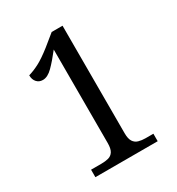

<svg xmlns="http://www.w3.org/2000/svg" viewBox="-172 -826 861 934"><g transform="rotate(-30 258.0 -359.0)"><path d="M90 0V-42H148Q170 -42 187.5 -46.5Q205 -51 215 -66.5Q225 -82 225 -114V-639Q190 -594 161.5 -565.5Q133 -537 106 -537Q85 -537 72 -551.5Q59 -566 59 -590Q87 -598 118 -614Q149 -630 195 -666L259 -718H320V-114Q320 -83 330 -67.5Q340 -52 357.5 -47Q375 -42 396 -42H440V0Z"/></g></svg>

Font: Noto Serif SemiCondensed
Style: Regular
Weight: 400
Width: 4
Designer: Monotype Design Team
Foundry: Monotype Imaging Inc.
Version: Version 2.013